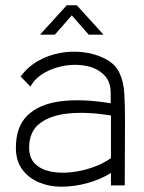

<svg xmlns="http://www.w3.org/2000/svg" viewBox="-20 -700 542 725"><path d="M211 5Q167 5 128 -11Q89 -27 64.5 -59.5Q40 -92 40 -142Q40 -222 84 -264.5Q128 -307 208.5 -317.5Q289 -328 398 -310V-349Q398 -392 373 -417Q348 -442 309 -450.5Q270 -459 227.5 -452.5Q185 -446 149 -426Q113 -406 95 -373L58 -411Q85 -448 124 -470Q163 -492 206.5 -500Q250 -508 292.5 -503Q335 -498 369 -482Q413 -462 430 -427Q447 -392 449.5 -346Q452 -300 452 -245L451 0H399V-47Q359 -22 309.5 -8.5Q260 5 211 5ZM399 -103V-264Q314 -278 243.5 -272Q173 -266 131.5 -235Q90 -204 90 -142Q90 -104 112 -82Q134 -60 170 -52.5Q206 -45 248 -49.5Q290 -54 330 -68Q370 -82 399 -103ZM131 -569 232 -680H270L371 -569H315L251 -642L187 -569Z"/></svg>

Font: Kulim Park ExtraLight
Style: Regular
Weight: 275
Designer: Noponies / Dale Sattler
Foundry: Noponies
Version: Version 1.000; ttfautohint (v1.8.3)